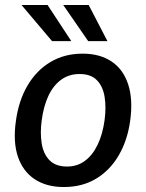

<svg xmlns="http://www.w3.org/2000/svg" viewBox="-20 -743 588 773"><path d="M237 10Q167.5 10 120 -21.2Q72.5 -52.5 52.2 -112Q32 -171.5 44 -256Q55 -337.5 90.8 -398.5Q126.5 -459.5 183 -493.2Q239.5 -527 312.5 -527Q382.5 -527 429.5 -495.2Q476.5 -463.5 496.2 -402.8Q516 -342 504 -256Q493 -177.5 458 -117.5Q423 -57.5 367.2 -23.8Q311.5 10 237 10ZM250 -72.5Q291.5 -72.5 322.5 -95.8Q353.5 -119 373.5 -161.2Q393.5 -203.5 401 -259Q408 -310.5 401.2 -352.8Q394.5 -395 370.2 -420Q346 -445 300.5 -445Q258 -445 226.5 -422.2Q195 -399.5 175.2 -357.8Q155.5 -316 148 -259Q141 -208.5 147.8 -166Q154.5 -123.5 179.2 -98Q204 -72.5 250 -72.5ZM189.5 -577.5 66.5 -723H171.5L267 -577.5ZM335 -577.5 234.5 -723H337L412.5 -577.5Z"/></svg>

Font: Public Sans Thin Medium
Style: Italic
Weight: 500
Italic angle: -8°
Version: Version 2.001